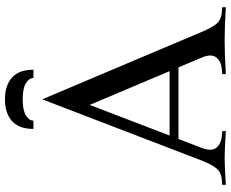

<svg xmlns="http://www.w3.org/2000/svg" viewBox="-100 -852 951 792"><g transform="rotate(-90 376.0 -455.5)"><path d="M466.8 0V-14.6L487.8 -16.6Q520 -19.5 535.6 -39.6Q551.8 -59.1 534.7 -100.1L494.6 -195.3H199.2L162.6 -100.1Q147 -59.6 162.6 -39.6Q178.7 -19.5 210.9 -16.6L231.9 -14.6V0Q150.4 -4.9 121.1 -4.9Q91.3 -4.9 9.8 0V-14.6L30.8 -16.6Q63 -19.5 78.6 -39.6Q94.7 -59.6 110.4 -100.1L362.8 -757.3L640.6 -100.1Q657.2 -60.1 673.3 -39.6Q689.5 -19.5 721.7 -16.6L742.7 -14.6V0Q661.1 -4.9 606 -4.9Q551.3 -4.9 466.8 0ZM479 -231.9 339.8 -561.5 213.4 -231.9ZM274.9 -793.5H240.7Q240.7 -853.5 273.4 -882.3Q306.2 -911.1 362.8 -911.1Q419.4 -911.1 452.1 -882.3Q484.9 -853.5 484.9 -793.5H450.7Q450.7 -811.5 429.2 -824.7Q407.7 -837.9 362.8 -837.9Q317.9 -837.9 296.4 -824.7Q274.9 -811.5 274.9 -793.5Z"/></g></svg>

Font: Flanker
Style: Regular
Weight: 400
Designer: Flanker
Foundry: Flanker
Version: Version 2.027